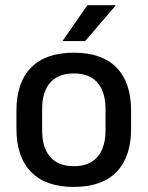

<svg xmlns="http://www.w3.org/2000/svg" viewBox="-20 -704 566 736"><path d="M263 12.5Q155 12.5 99 -45Q43 -102.5 43 -210.5V-280Q43 -387.5 99 -444.8Q155 -502 263 -502Q371 -502 426.8 -444.8Q482.5 -387.5 482.5 -280V-210.5Q482.5 -102.5 426.8 -45Q371 12.5 263 12.5ZM263 -67Q322.5 -67 353.5 -102.5Q384.5 -138 384.5 -204.5V-286Q384.5 -352 353.5 -387.2Q322.5 -422.5 263 -422.5Q203.5 -422.5 172.5 -387.2Q141.5 -352 141.5 -286V-204.5Q141.5 -138 172.5 -102.5Q203.5 -67 263 -67ZM315 -684H423V-682.5L306.5 -546.5H220.5V-548Z"/></svg>

Font: Anek Tamil Medium Medium
Style: Regular
Weight: 500
Version: Version 1.003